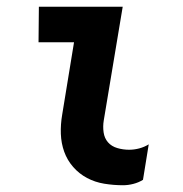

<svg xmlns="http://www.w3.org/2000/svg" viewBox="-20 -540 540 568"><path d="M344 8Q316 8 288.5 3.5Q261 -1 237.5 -13.5Q214 -26 196.5 -46Q179 -66 170 -91Q161 -116 160 -144Q159 -172 164 -201L199 -415H94L95 -520H343L287 -184Q284 -166 286.5 -148.5Q289 -131 299.5 -119Q310 -107 327 -102Q344 -97 362 -97Q377 -97 392 -101Q407 -105 420 -113L403 -8Q390 0 374.5 4Q359 8 344 8Z"/></svg>

Font: Iosevka Term Curly XBd Obl
Style: Regular
Weight: 800
Italic angle: -9°
Designer: Belleve Invis
Foundry: Belleve Invis
Version: Version 32.3.0